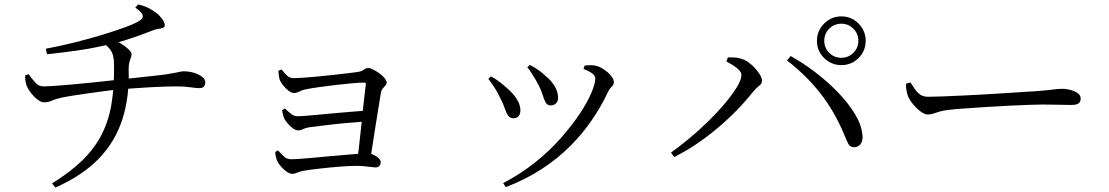

<svg xmlns="http://www.w3.org/2000/svg" viewBox="-20 -795 5010 867"><path d="M215 33Q298 -18 352.5 -71.5Q407 -125 439 -187.5Q471 -250 483.5 -326Q496 -402 495 -497Q495 -522 491.5 -539.5Q488 -557 477.5 -571.5Q467 -586 445 -602L485 -618Q504 -612 525 -599Q546 -586 560 -573Q574 -560 574 -551Q574 -541 570.5 -533Q567 -525 564 -513.5Q561 -502 561 -482Q565 -357 532.5 -256Q500 -155 426 -78.5Q352 -2 230 52ZM178 -333Q166 -333 150 -345Q134 -357 121 -373.5Q108 -390 102 -404Q94 -421 93 -454L109 -460Q126 -437 140.5 -421Q155 -405 174 -405Q195 -405 231.5 -407.5Q268 -410 310 -414Q352 -418 393.5 -422Q435 -426 468.5 -430Q502 -434 521 -436Q557 -440 596 -444Q635 -448 669 -452Q703 -456 722 -458Q754 -463 769.5 -466Q785 -469 793.5 -471Q802 -473 811 -473Q832 -473 853.5 -467Q875 -461 891 -449.5Q907 -438 907 -424Q907 -412 901 -404.5Q895 -397 879 -397Q866 -397 839 -401Q812 -405 775 -405Q756 -405 725 -404Q694 -403 658 -401Q622 -399 588 -396.5Q554 -394 527 -392Q501 -390 462 -385Q423 -380 381 -374Q339 -368 304.5 -362.5Q270 -357 253 -353Q231 -348 214 -340.5Q197 -333 178 -333ZM187 -575Q252 -587 319.5 -604Q387 -621 447.5 -639.5Q508 -658 553 -675Q598 -692 615 -705Q627 -714 624 -726.5Q621 -739 591 -761L604 -775Q634 -768 654 -757Q674 -746 687 -736Q699 -727 711.5 -710.5Q724 -694 724 -681Q724 -672 715 -669Q706 -666 693 -664Q680 -662 668 -657Q638 -645 608.5 -634.5Q579 -624 549 -614.5Q519 -605 486 -597Q458 -591 421 -583Q384 -575 329.5 -567Q275 -559 192 -550Z M1593 -71Q1597 -95 1601 -131.5Q1605 -168 1609.5 -209.5Q1614 -251 1618 -291.5Q1622 -332 1626 -364.5Q1630 -397 1632 -414Q1633 -422 1625 -422Q1604 -422 1570.5 -419Q1537 -416 1498.5 -411.5Q1460 -407 1424 -402Q1388 -397 1362 -392Q1346 -389 1332.5 -382Q1319 -375 1308 -375Q1296 -375 1282 -386Q1268 -397 1257 -411.5Q1246 -426 1243 -435Q1240 -445 1239 -456.5Q1238 -468 1237 -476L1252 -481Q1263 -467 1275.5 -454.5Q1288 -442 1306 -442Q1320 -442 1349 -444Q1378 -446 1414.5 -449.5Q1451 -453 1487.5 -457Q1524 -461 1553 -464.5Q1582 -468 1595 -470Q1609 -472 1616 -476Q1623 -480 1629 -484Q1635 -488 1643 -488Q1651 -488 1665 -481Q1679 -474 1693 -464Q1707 -454 1716.5 -442.5Q1726 -431 1726 -423Q1726 -415 1720 -408.5Q1714 -402 1708 -395Q1702 -388 1700 -376Q1696 -351 1689.5 -311.5Q1683 -272 1676 -227.5Q1669 -183 1662.5 -141Q1656 -99 1651 -67ZM1300 -10Q1288 -10 1273.5 -20.5Q1259 -31 1247.5 -44.5Q1236 -58 1232 -68Q1229 -75 1226 -86.5Q1223 -98 1223 -109L1235 -116Q1248 -103 1261 -89.5Q1274 -76 1295 -76Q1310 -76 1337.5 -78Q1365 -80 1398.5 -83Q1432 -86 1468 -89.5Q1504 -93 1537.5 -95.5Q1571 -98 1597 -100.5Q1623 -103 1636 -103Q1651 -103 1665.5 -96.5Q1680 -90 1689.5 -81Q1699 -72 1699 -63Q1699 -51 1692.5 -45Q1686 -39 1675 -39Q1668 -39 1654 -41Q1640 -43 1623.5 -44.5Q1607 -46 1591 -46Q1558 -46 1514 -42.5Q1470 -39 1426 -34Q1382 -29 1351 -24Q1338 -22 1324 -16Q1310 -10 1300 -10ZM1327 -206Q1316 -206 1303.5 -215Q1291 -224 1280.5 -236Q1270 -248 1265 -257Q1261 -265 1258 -276.5Q1255 -288 1254 -298L1267 -305Q1279 -293 1293.5 -281.5Q1308 -270 1325 -270Q1334 -270 1360.5 -272Q1387 -274 1423 -277.5Q1459 -281 1498.5 -284.5Q1538 -288 1575 -291Q1612 -294 1639 -296L1636 -247Q1592 -244 1543.5 -239.5Q1495 -235 1451 -229.5Q1407 -224 1375 -220Q1358 -217 1347.5 -211.5Q1337 -206 1327 -206Z M2252 32Q2332 -10 2397.5 -62.5Q2463 -115 2513 -172Q2563 -229 2598 -281.5Q2633 -334 2650.5 -376Q2668 -418 2668 -440Q2668 -452 2656 -462Q2644 -472 2615 -484L2620 -499Q2630 -500 2642.5 -500.5Q2655 -501 2667 -499Q2682 -496 2696.5 -488Q2711 -480 2724 -468.5Q2737 -457 2744.5 -445.5Q2752 -434 2752 -424Q2752 -412 2742 -403Q2732 -394 2724 -377Q2696 -317 2654.5 -255.5Q2613 -194 2556.5 -137Q2500 -80 2427.5 -32.5Q2355 15 2264 50ZM2299 -261Q2283 -261 2274.5 -273Q2266 -285 2259 -306.5Q2252 -328 2238 -354Q2226 -380 2212.5 -400.5Q2199 -421 2185 -439L2197 -450Q2217 -440 2235.5 -425.5Q2254 -411 2267 -399Q2298 -373 2314 -347Q2330 -321 2330 -297Q2330 -281 2322 -271Q2314 -261 2299 -261ZM2467 -319Q2452 -319 2444.5 -331.5Q2437 -344 2431 -364.5Q2425 -385 2413 -409Q2406 -423 2397.5 -437Q2389 -451 2380 -465.5Q2371 -480 2361 -491L2373 -502Q2395 -490 2413 -477.5Q2431 -465 2447 -449Q2471 -429 2485.5 -404.5Q2500 -380 2500 -353Q2500 -337 2490.5 -328Q2481 -319 2467 -319Z M3779 -501Q3734 -501 3701.5 -533Q3669 -565 3669 -611Q3669 -656 3701.5 -688.5Q3734 -721 3779 -721Q3825 -721 3857 -688.5Q3889 -656 3889 -611Q3889 -565 3857 -533Q3825 -501 3779 -501ZM3010 -106Q3048 -133 3092 -169.5Q3136 -206 3177.5 -246.5Q3219 -287 3253 -327.5Q3287 -368 3307.5 -401.5Q3328 -435 3328 -456Q3328 -468 3316.5 -479.5Q3305 -491 3289 -501Q3273 -511 3260 -518L3267 -536Q3279 -536 3295 -535.5Q3311 -535 3326 -530Q3342 -526 3358.5 -514.5Q3375 -503 3389 -487.5Q3403 -472 3412 -457Q3421 -442 3421 -431Q3421 -417 3408 -407.5Q3395 -398 3381 -381Q3347 -338 3306 -296Q3265 -254 3219 -215.5Q3173 -177 3124 -144Q3075 -111 3024 -86ZM3838 -130Q3819 -130 3811 -145Q3803 -160 3791 -190Q3749 -290 3686.5 -371Q3624 -452 3534 -522L3550 -542Q3603 -513 3658 -471.5Q3713 -430 3760 -382Q3807 -334 3838 -284.5Q3869 -235 3874 -189Q3877 -171 3872.5 -157.5Q3868 -144 3859 -137.5Q3850 -131 3838 -130ZM3779 -534Q3811 -534 3833.5 -556.5Q3856 -579 3856 -611Q3856 -643 3833.5 -665.5Q3811 -688 3779 -688Q3747 -688 3724.5 -665.5Q3702 -643 3702 -611Q3702 -579 3724.5 -556.5Q3747 -534 3779 -534Z M4169 -278Q4155 -278 4136.5 -292Q4118 -306 4102.5 -325Q4087 -344 4080 -361Q4075 -375 4073 -388.5Q4071 -402 4071 -417L4091 -423Q4102 -406 4112.5 -391Q4123 -376 4136.5 -367Q4150 -358 4171 -358Q4193 -358 4234 -359.5Q4275 -361 4326 -363.5Q4377 -366 4429.5 -369Q4482 -372 4529.5 -375Q4577 -378 4611 -380.5Q4645 -383 4656 -383Q4706 -387 4732 -390.5Q4758 -394 4777 -394Q4796 -394 4815.5 -388.5Q4835 -383 4847.5 -373.5Q4860 -364 4860 -350Q4860 -336 4851 -328.5Q4842 -321 4816 -321Q4790 -321 4760.5 -322Q4731 -323 4685 -323Q4667 -323 4626 -321.5Q4585 -320 4532.5 -317.5Q4480 -315 4428 -311.5Q4376 -308 4332.5 -305Q4289 -302 4266 -299Q4238 -296 4222 -291Q4206 -286 4194.5 -282Q4183 -278 4169 -278Z"/></svg>

Font: Noto Serif SC ExtraLight
Style: Regular
Weight: 400
Version: Version 2.002-H1;hotconv 1.1.0;makeotfexe 2.6.0